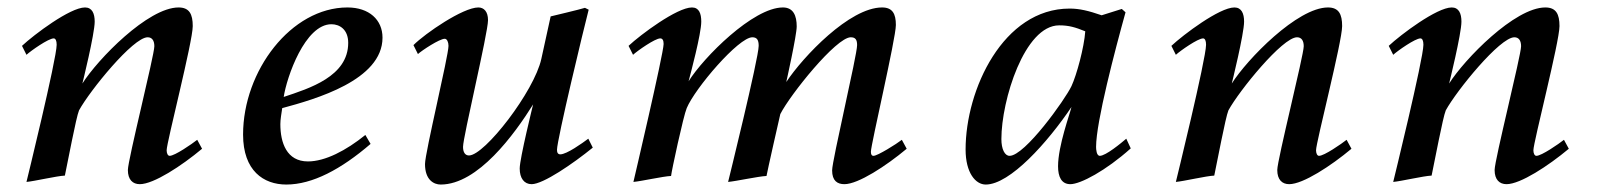

<svg xmlns="http://www.w3.org/2000/svg" viewBox="-20 -482 4289 515"><path d="M39 -359 51 -335C63 -346 110 -379 124 -379C129 -379 132 -373 132 -362C132 -324 51 6 51 6C73 4 132 -10 154 -11C162 -48 184 -167 192 -186C221 -239 337 -382 376 -382C388 -382 394 -373 394 -358C394 -334 323 -53 323 -26C323 0 336 12 355 12C392 12 467 -37 522 -83L509 -107C495 -96 449 -64 435 -64C430 -64 427 -71 427 -79C427 -100 497 -370 497 -412C497 -444 488 -462 459 -462C377 -462 242 -323 201 -258C201 -258 234 -391 234 -424C234 -446 227 -462 208 -462C168 -462 71 -389 39 -359Z M632 -121C632 -24 687 13 748 13C818 13 895 -28 974 -96L960 -120C908 -78 852 -49 806 -49C749 -49 732 -99 732 -149C732 -162 735 -178 737 -192C826 -216 1006 -267 1006 -381C1006 -429 970 -462 912 -462C761 -462 632 -292 632 -121ZM741 -222C749 -275 798 -417 869 -417C891 -417 914 -403 914 -367C914 -277 810 -245 741 -222Z M1089 -361 1101 -337C1112 -347 1159 -378 1173 -378C1179 -378 1183 -369 1183 -359C1183 -332 1120 -72 1120 -42C1120 1 1144 13 1162 13C1262 13 1360 -122 1410 -202C1410 -202 1374 -57 1374 -30C1374 -4 1386 12 1406 12C1437 12 1517 -43 1570 -86L1558 -110C1542 -98 1500 -68 1483 -68C1477 -68 1474 -72 1474 -80C1474 -107 1546 -406 1559 -456L1549 -461C1537 -457 1457 -438 1457 -438L1432 -324C1413 -237 1280 -65 1238 -65C1228 -65 1222 -73 1222 -88C1222 -115 1289 -393 1289 -428C1289 -451 1278 -462 1263 -462C1222 -462 1121 -393 1089 -361Z M1666 -359 1678 -335C1690 -346 1737 -379 1751 -379C1757 -379 1760 -374 1760 -364C1760 -339 1679 6 1679 6C1701 4 1758 -9 1780 -10C1781 -22 1813 -171 1822 -192C1844 -245 1961 -382 1998 -382C2011 -382 2015 -374 2015 -359C2015 -326 1933 6 1933 6C1955 4 2014 -9 2036 -10C2038 -22 2071 -168 2073 -176C2100 -229 2223 -382 2262 -382C2275 -382 2279 -375 2279 -361C2279 -334 2212 -52 2212 -25C2212 3 2226 12 2245 12C2282 12 2357 -37 2412 -83L2399 -107C2385 -96 2334 -64 2323 -64C2318 -64 2316 -68 2316 -75C2316 -94 2383 -379 2383 -415C2383 -445 2374 -462 2346 -462C2259 -462 2134 -330 2089 -262C2089 -262 2117 -387 2117 -411C2117 -440 2108 -462 2080 -462C2000 -462 1867 -328 1827 -264C1832 -283 1861 -391 1861 -424C1861 -446 1855 -462 1836 -462C1796 -462 1698 -389 1666 -359Z M2570 -81C2570 -18 2597 13 2624 13C2689 13 2790 -100 2854 -195C2850 -177 2818 -91 2818 -36C2818 -8 2827 12 2851 12C2878 12 2946 -24 3013 -84L3001 -110C2987 -98 2946 -64 2930 -64C2921 -64 2920 -82 2920 -88C2920 -155 2971 -348 2999 -449C2998 -450 2989 -458 2989 -458L2935 -441C2900 -453 2876 -459 2849 -459C2671 -459 2570 -242 2570 -81ZM2666 -109C2666 -213 2728 -414 2821 -414C2847 -414 2864 -409 2891 -398C2888 -355 2868 -281 2854 -251C2837 -215 2729 -64 2688 -64C2675 -64 2666 -82 2666 -109Z M3122 -359 3134 -335C3146 -346 3193 -379 3207 -379C3212 -379 3215 -373 3215 -362C3215 -324 3134 6 3134 6C3156 4 3215 -10 3237 -11C3245 -48 3267 -167 3275 -186C3304 -239 3420 -382 3459 -382C3471 -382 3477 -373 3477 -358C3477 -334 3406 -53 3406 -26C3406 0 3419 12 3438 12C3475 12 3550 -37 3605 -83L3592 -107C3578 -96 3532 -64 3518 -64C3513 -64 3510 -71 3510 -79C3510 -100 3580 -370 3580 -412C3580 -444 3571 -462 3542 -462C3460 -462 3325 -323 3284 -258C3284 -258 3317 -391 3317 -424C3317 -446 3310 -462 3291 -462C3251 -462 3154 -389 3122 -359Z M3705 -359 3717 -335C3729 -346 3776 -379 3790 -379C3795 -379 3798 -373 3798 -362C3798 -324 3717 6 3717 6C3739 4 3798 -10 3820 -11C3828 -48 3850 -167 3858 -186C3887 -239 4003 -382 4042 -382C4054 -382 4060 -373 4060 -358C4060 -334 3989 -53 3989 -26C3989 0 4002 12 4021 12C4058 12 4133 -37 4188 -83L4175 -107C4161 -96 4115 -64 4101 -64C4096 -64 4093 -71 4093 -79C4093 -100 4163 -370 4163 -412C4163 -444 4154 -462 4125 -462C4043 -462 3908 -323 3867 -258C3867 -258 3900 -391 3900 -424C3900 -446 3893 -462 3874 -462C3834 -462 3737 -389 3705 -359Z"/></svg>

Font: KpRoman
Style: SemiboldItalic
Weight: 600
Italic angle: -11°
Version: Version 0.66